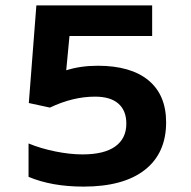

<svg xmlns="http://www.w3.org/2000/svg" viewBox="-20 -690 714 719"><path d="M293 8.8Q173.3 8.8 86.9 -27.8V-152.8Q131.3 -134.3 186.5 -123Q241.7 -111.8 289.1 -111.8Q370.1 -111.8 411.6 -141.6Q453.1 -171.4 453.1 -227.1Q453.1 -275.9 423.3 -302Q393.6 -328.1 335.9 -328.1Q252.9 -328.1 167 -287.1L87.9 -304.2L116.2 -669.9H549.8V-555.2H240.2L228 -426.8Q281.7 -443.8 346.2 -443.8Q469.7 -443.8 535.9 -389.2Q602.1 -334.5 602.1 -231.9Q602.1 -116.2 522.2 -53.7Q442.4 8.8 293 8.8Z"/></svg>

Font: LT Wave Text Bold
Style: Regular
Weight: 700
Designer: Daniel Lyons
Version: Version 2.5 (Glyphs App)